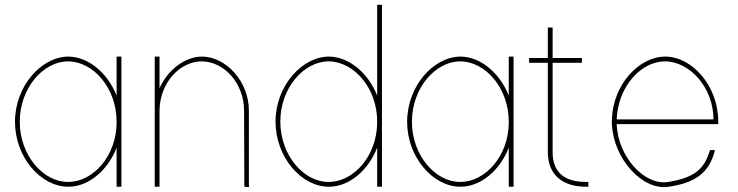

<svg xmlns="http://www.w3.org/2000/svg" viewBox="-20 -789 3079 801"><path d="M42.5 -281C42.5 -430 152.5 -552 264.5 -553C347.5 -553 429.3 -485.1 466.5 -389.8V-543V-553H486.5V-543V-285C486.5 -283.7 486.5 -282.3 486.5 -281V-20V-10H466.5V-20V-172.9C429.5 -77.3 348.4 -9.3 264.5 -10C150.5 -10 42.5 -133 42.5 -281ZM62.5 -281C62.5 -141 160.5 -29 264.5 -30C368.3 -30 465.5 -137.8 466.5 -276.7V-281C466.5 -422 369.5 -532 264.5 -533C160.5 -533 62.5 -422 62.5 -281Z M645.5 -420.9C679.6 -498.1 752.1 -552.3 822 -553C922.3 -553 1019.3 -449 1018.3 -326V-20L1019.3 -9H1000.3L999.3 -19L998.3 -326C998.3 -442 915.3 -532 822 -533C729.5 -533 645.5 -442 645.5 -326V-316V-20V-10H625.5V-20V-316V-326V-543V-553H645.5V-543Z M1129.5 -282C1129.5 -430 1239.5 -552 1351.5 -553C1434.5 -553 1516.3 -485.1 1553.5 -390.2V-759V-769H1573.5V-759V-286C1573.5 -284.7 1573.5 -283.3 1573.5 -282V-20V-10H1553.5V-20V-173.3C1516.5 -77.3 1435.4 -9.3 1351.5 -10C1237.5 -10 1129.5 -133 1129.5 -282ZM1149.5 -282C1149.5 -141 1247.5 -29 1351.5 -30C1455.3 -30 1552.5 -137.8 1553.5 -277.7V-282C1553.5 -422 1456.5 -532 1351.5 -533C1247.5 -533 1149.5 -422 1149.5 -282Z M1678.5 -281C1678.5 -430 1788.5 -552 1900.5 -553C1983.5 -553 2065.3 -485.1 2102.5 -389.8V-543V-553H2122.5V-543V-285C2122.5 -283.7 2122.5 -282.3 2122.5 -281V-20V-10H2102.5V-20V-172.9C2065.5 -77.3 1984.4 -9.3 1900.5 -10C1786.5 -10 1678.5 -133 1678.5 -281ZM1698.5 -281C1698.5 -141 1796.5 -29 1900.5 -30C2004.3 -30 2101.5 -137.8 2102.5 -276.7V-281C2102.5 -422 2005.5 -532 1900.5 -533C1796.5 -533 1698.5 -422 1698.5 -281Z M2285.5 -527V-152C2286.5 -71 2333.5 -30 2424.5 -30H2434.5V-10H2424.5C2325.5 -10 2266.5 -61 2265.5 -152V-527H2197.5H2187.5V-547H2197.5H2265.5V-664V-674H2285.5V-664V-547H2397.5H2407.5V-527H2397.5Z M2552.7 -291H2956.5C2956.5 -422 2859.5 -532 2754.5 -533C2653.3 -533 2558.1 -427.2 2552.7 -291ZM2532.8 -271H2532.5V-281V-291H2532.7C2537.4 -436.3 2645.4 -552 2754.5 -553C2868.5 -553 2976.5 -430 2976.5 -281V-271H2966.5H2552.7C2558 -134.1 2669.3 -13.4 2768.1 -30C2874.5 -47 2917.5 -83 2939.5 -156L2942.5 -163H2962.5L2959.5 -150C2935.5 -71 2883.5 -26 2769.8 -10C2661.8 7.6 2539.2 -124.9 2532.8 -271Z"/></svg>

Font: Nordica Plus
Style: NordicaClassicUltraLightCond
Weight: 300
Version: Version 1.01